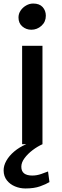

<svg xmlns="http://www.w3.org/2000/svg" viewBox="-35 -815 350 1085"><path d="M108.5 250Q77.5 250 49.5 238.2Q21.5 226.5 3.8 204Q-14 181.5 -14.5 149Q-15 121.5 0.8 93.5Q16.5 65.5 45.5 41Q74.5 16.5 113 0H90V-556H205V0Q177 12.5 149.2 33.5Q121.5 54.5 103.5 79Q85.5 103.5 85.5 127Q85.5 152.5 101.2 164.8Q117 177 147.5 177Q173 177 198.5 168Q224 159 236.5 154L244.5 214Q225 226 191.5 238Q158 250 108.5 250ZM142 -647Q113 -647 91.2 -665.5Q69.5 -684 69.5 -716Q69.5 -738 81.8 -755.8Q94 -773.5 113 -784.2Q132 -795 152.5 -795Q188 -795 206 -775Q224 -755 224 -726Q224 -691.5 199.2 -669.2Q174.5 -647 142 -647Z"/></svg>

Font: Koeln Type Sans
Style: Regular
Weight: 400
Designer: Eben Sorkin
Foundry: Eben Sorkin
Version: Version 2.001